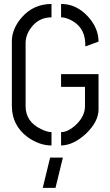

<svg xmlns="http://www.w3.org/2000/svg" viewBox="-20 -708 541 941"><path d="M189.5 212.9 225.6 64.5H288.1L252 212.9ZM38.1 -187.5V-511.7Q41 -570.3 86.9 -623Q144.5 -688.5 232.4 -688.5V-623Q168.9 -623 130.9 -570.3Q105.5 -536.1 105.5 -496.1V-187.5Q105.5 -111.3 181.6 -75.2Q210.9 -60.5 232.4 -60.5V4.9Q172.9 4.9 115.2 -36.1Q39.1 -92.8 38.1 -187.5ZM279.3 4.9V-60.5Q314.5 -60.5 354.5 -98.6Q395.5 -138.7 396.5 -185.5V-282.2H279.3V-344.7H462.9V-171.9Q462.9 -112.3 402.3 -53.7Q340.8 3.9 279.3 4.9ZM279.3 -623V-688.5Q353.5 -689.5 412.1 -626Q462.9 -569.3 462.9 -503.9L398.4 -480.5Q398.4 -497.1 397.5 -502Q392.6 -578.1 324.2 -611.3Q298.8 -623 279.3 -623Z"/></svg>

Font: Post No Bills Colombo Medium
Style: Regular
Weight: 500
Designer: Kosala Senevirathne, Siva Puranthara, Lasantha Premarathna, Tharique Azeez
Foundry: Mooniak
Version: Version 1.220 ; ttfautohint (v1.6)